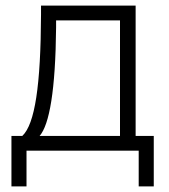

<svg xmlns="http://www.w3.org/2000/svg" viewBox="-20 -540 604 688"><path d="M21 128H75V0H477V128H531V-53H466V-520H127V-488C126 -234 105 -95 60 -53H21ZM122 -53C157 -93 179 -217 181 -442V-467H410V-53Z"/></svg>

Font: Fixel Text Light
Style: Regular
Weight: 300
Width: 4
Designer: AlfaBravo + MacPaw
Foundry: Kyrylo Tkachov, Marchela Mozhyna, Serhii Makarenko, Maria Weinstein, Zakhar Kryvoshyya
Version: Version 1.211